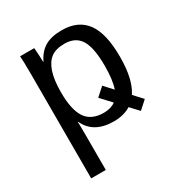

<svg xmlns="http://www.w3.org/2000/svg" viewBox="-173 -665 947 1000"><g transform="rotate(-30 300.0 -165.5)"><path d="M533.7 -266.6Q533.7 -131.3 487.8 -63L535.6 -11.2L486.8 32.7L440.9 -16.6Q398.4 9.8 339.4 9.8Q217.3 9.8 175.3 -82H172.9Q174.8 -78.1 174.8 1V207.5H86.9V-420.4Q86.9 -502 84 -528.3H168.9Q169.4 -526.4 170.4 -514.4Q171.4 -502.4 172.6 -477.5Q173.8 -452.6 173.8 -443.4H175.8Q199.2 -492.2 237.8 -514.9Q276.4 -537.6 339.4 -537.6Q437 -537.6 485.4 -472.2Q533.7 -406.7 533.7 -266.6ZM441.4 -264.6Q441.4 -375 411.6 -422.4Q381.8 -469.7 316.9 -469.7Q264.6 -469.7 235.1 -447.8Q205.6 -425.8 190.2 -379.2Q174.8 -332.5 174.8 -257.8Q174.8 -153.8 208 -104.5Q241.2 -55.2 315.9 -55.2Q358.9 -55.2 386.2 -75.7L328.6 -137.7L377.9 -182.1L424.3 -131.3Q441.4 -179.2 441.4 -264.6Z"/></g></svg>

Font: Courier New
Style: Regular
Weight: 400
Designer: Steve Matteson
Foundry: Ascender Corporation
Version: Version 2.00.3